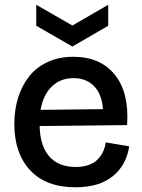

<svg xmlns="http://www.w3.org/2000/svg" viewBox="-20 -771 594 804"><path d="M131.8 -751 283.2 -664.1 433.1 -751V-663.1L283.2 -576.2L131.8 -663.1ZM295.9 13.2Q172.4 13.2 106.2 -58.1Q40 -129.4 40 -252Q40 -312 56.2 -363Q72.3 -414.1 102.8 -452.1Q133.3 -490.2 180.7 -511.7Q228 -533.2 287.1 -533.2Q400.4 -533.2 460.9 -458Q521.5 -382.8 512.2 -247.1L146 -243.2Q147.9 -159.2 186.8 -115.5Q225.6 -71.8 296.9 -71.8Q328.1 -71.8 351.8 -80.3Q375.5 -88.9 389.6 -104Q403.8 -119.1 411.9 -136.5Q419.9 -153.8 422.9 -174.8L521 -158.2Q509.3 -79.6 452.4 -33.2Q395.5 13.2 295.9 13.2ZM288.1 -443.8Q232.9 -443.8 197 -408.9Q161.1 -374 149.9 -311L411.1 -314Q406.7 -376.5 374 -410.2Q341.3 -443.8 288.1 -443.8Z"/></svg>

Font: Bricolage Grotesque Medium
Style: Regular
Weight: 500
Designer: Mathieu Triay
Foundry: Atelier Triay
Version: Version 1.000;gftools[0.9.30]